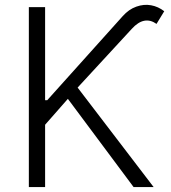

<svg xmlns="http://www.w3.org/2000/svg" viewBox="-20 -756 693 776"><path d="M96.6 0V-727.3H162.3V-350.9H170.8L475.9 -690.7Q500.4 -718.4 531.1 -729.2Q561.8 -740.1 590.7 -734.7Q619.7 -729.4 643.8 -710.6L612.6 -659.4Q562.9 -694.6 512.8 -639.6L293.7 -402L600.9 0H519.9L254.3 -356.5L162.3 -251.8V0Z"/></svg>

Font: Inter Light BETA
Style: Regular
Weight: 300
Designer: Rasmus Andersson
Foundry: rsms
Version: Version 3.011;git-f93a4a705